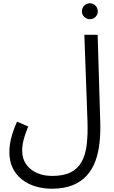

<svg xmlns="http://www.w3.org/2000/svg" viewBox="-20 -919 697 1170"><path d="M37 6Q37 -15 41 -42.5Q45 -70 55.5 -104Q66 -138 84 -178L152 -148Q140 -119 131.5 -93Q123 -67 119 -45Q115 -23 115 -2Q115 47 139 81.5Q163 116 204 134.5Q245 153 298 153Q365 153 408 132.5Q451 112 475.5 70.5Q500 29 508 -34Q516 -97 513 -183L494 -707H575L591 -174Q593 -109 586.5 -49Q580 11 561.5 62Q543 113 508.5 151Q474 189 421.5 210Q369 231 294 231Q245 231 198.5 217.5Q152 204 115.5 176Q79 148 58 106Q37 64 37 6ZM528 -802Q508 -802 493.5 -816Q479 -830 479 -850Q479 -870 493.5 -884.5Q508 -899 528 -899Q548 -899 562 -884.5Q576 -870 576 -850Q576 -830 562 -816Q548 -802 528 -802Z"/></svg>

Font: Noto Sans Arabic SemiCondensed
Style: Regular
Weight: 400
Width: 4
Designer: Monotype Design Team, Nadine Chahine, Nizar Qandah and Khaled Hosny
Foundry: Monotype Imaging Inc.
Version: Version 2.012